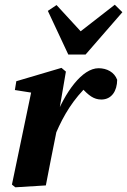

<svg xmlns="http://www.w3.org/2000/svg" viewBox="-20 -789 541 817"><path d="M218.8 -224.2C250.6 -297.7 290.2 -365.9 359.6 -431.5V-437.5L311.8 -432.4L326.6 -416.1C357.2 -382.9 378.8 -365.5 411.3 -365.5C455 -365.5 478.3 -402.1 478.6 -449.4C466.7 -482.1 434.6 -498.7 399.4 -498.7C330 -498.7 256.4 -398.4 210.2 -276.1H199.4L218.8 -224.2ZM30.8 -3.6 45.1 8 175.1 0C188.8 -72.4 203 -142.9 217.3 -214.3L235 -304L230.6 -309.7L260.4 -484.4L241.6 -500.2L49.4 -443.4L43.3 -405.9L169.7 -386L116.6 -415L30.8 -3.6ZM220.6 -767.5 183.6 -742.7 270.6 -556.9H344.1L500.7 -737L468.5 -768.9L279.2 -621.6H354.7L220.6 -767.5Z"/></svg>

Font: Source Serif 4 Variable
Style: Italic
Weight: 400
Italic angle: -12°
Designer: Frank Grießhammer
Foundry: Adobe Systems Incorporated
Version: Version 4.004;hotconv 1.0.116;makeotfexe 2.5.65601